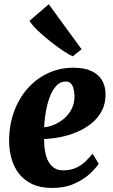

<svg xmlns="http://www.w3.org/2000/svg" viewBox="-20 -896 547 927"><path d="M456.5 -105.5Q443.5 -84.5 413.8 -57Q384 -29.5 338.5 -9Q293 11.5 232 11.5Q175 11.5 135.2 -7.5Q95.5 -26.5 71 -58.5Q46.5 -90.5 35.5 -130.2Q24.5 -170 24 -211.5Q23.5 -289 46.8 -354.2Q70 -419.5 112 -467.5Q154 -515.5 211 -542.2Q268 -569 334 -569Q388 -569 422 -552.8Q456 -536.5 472.2 -508.8Q488.5 -481 489.5 -447Q491 -398.5 472.2 -362.2Q453.5 -326 421.5 -300.2Q389.5 -274.5 350 -258Q310.5 -241.5 269.5 -233.8Q228.5 -226 193 -225Q193 -187.5 198.8 -159.2Q204.5 -131 216.2 -112Q228 -93 245 -83.2Q262 -73.5 283.5 -73.5Q321.5 -73.5 348.5 -86.5Q375.5 -99.5 394.5 -118.2Q413.5 -137 427 -154ZM299 -502.5Q270.5 -502.5 251.2 -481.2Q232 -460 219.8 -426.5Q207.5 -393 201 -354.5Q194.5 -316 193 -281.5Q210 -282.5 230.2 -289.5Q250.5 -296.5 270 -309Q289.5 -321.5 305.8 -340Q322 -358.5 331.2 -382.2Q340.5 -406 339.5 -435Q338 -469 327.8 -485.8Q317.5 -502.5 299 -502.5ZM331 -624Q315.5 -630.5 286 -650Q256.5 -669.5 223.2 -695.8Q190 -722 162.2 -748.5Q134.5 -775 122.5 -795.5L215.5 -875.5L374 -658Z"/></svg>

Font: Merriweather 24pt Black
Style: Italic
Weight: 900
Italic angle: -7.8°
Designer: Eben Sorkin
Foundry: Eben Sorkin
Version: Version 2.101